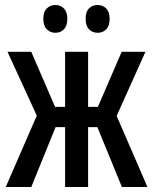

<svg xmlns="http://www.w3.org/2000/svg" viewBox="-20 -747 612 767"><path d="M3 0 127 -285 10 -540H105L200 -320H240V-540H332V-320H371L466 -540H561L446 -284L569 0H467L369 -239H332V0H240V-239H202L105 0ZM153 -672Q153 -700 167 -713.5Q181 -727 201 -727Q222 -727 235.5 -713Q249 -699 249 -672Q249 -644 235.5 -630Q222 -616 201 -616Q181 -616 167 -630Q153 -644 153 -672ZM322 -672Q322 -700 335.5 -713.5Q349 -727 370 -727Q391 -727 404.5 -713Q418 -699 418 -672Q418 -644 404.5 -630Q391 -616 370 -616Q349 -616 335.5 -630Q322 -644 322 -672Z"/></svg>

Font: Noto Sans ExtraCondensed Medium
Style: Regular
Weight: 500
Width: 2
Designer: Monotype Design Team
Foundry: Monotype Imaging Inc.
Version: Version 2.013; ttfautohint (v1.8.4.7-5d5b)